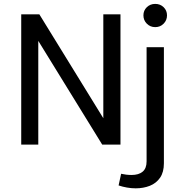

<svg xmlns="http://www.w3.org/2000/svg" viewBox="-20 -757 957 1005"><path d="M730.7 -676.6Q730.7 -651.1 748.5 -633.1Q766.4 -615 792.6 -615Q818.8 -615 836.5 -633.1Q854.2 -651.1 854.2 -676.6Q854.2 -702.1 836.5 -719.3Q818.8 -736.6 792.6 -736.6Q766.4 -736.6 748.5 -719.3Q730.7 -702.1 730.7 -676.6ZM600.8 213.6Q621.6 220.7 644.5 224.7Q667.5 228.8 690.2 228.8Q730.7 228.8 764.3 215.5Q797.9 202.1 817.9 173.2Q837.9 144.3 837.9 97.4V-510H747.3V87.6Q747.3 124.3 726.7 141.6Q706.1 158.9 668.5 158.9Q654.5 158.9 640 157.1Q625.5 155.3 614 152.6ZM520.8 -681.9V-138.2L186 -681.9H91.1V0H180.4V-543L515.1 0H610.6V-681.9Z"/></svg>

Font: Estedad-FD-VF Thin
Style: Regular
Weight: 100
Designer: Amin Abedi
Version: Version 5.0